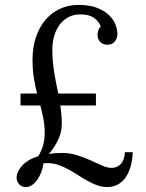

<svg xmlns="http://www.w3.org/2000/svg" viewBox="-20 -736 588 772"><path d="M384.8 -628.9Q379.4 -648.4 359.1 -663.3Q338.9 -678.2 303.7 -678.2Q275.4 -678.2 254.2 -666.5Q232.9 -654.8 218.8 -635.3Q204.6 -615.7 197.5 -590.3Q190.4 -564.9 190.4 -537.1Q190.4 -511.7 192.6 -488.5Q194.8 -465.3 198.2 -443.6Q201.7 -421.9 205.8 -401.1Q210 -380.4 214.4 -359.9H365.7V-312H222.7Q225.1 -293.9 226.8 -275.6Q228.5 -257.3 228.5 -237.8Q228.5 -205.6 214.4 -175.3Q200.2 -145 176.8 -117.2Q189.5 -119.1 202.4 -120.1Q215.3 -121.1 228.5 -121.1Q261.2 -121.1 290.3 -111.8Q319.3 -102.5 344.5 -91.1Q369.6 -79.6 390.6 -70.3Q411.6 -61 428.7 -61Q451.2 -61 465.6 -76.4Q480 -91.8 482.4 -124H513.7Q512.7 -93.8 505.6 -68.1Q498.5 -42.5 485.8 -23.7Q473.1 -4.9 454.3 5.6Q435.5 16.1 411.6 16.1Q390.6 16.1 370.8 9Q351.1 2 331.8 -8.8Q312.5 -19.5 293.5 -32Q274.4 -44.4 254.6 -55.2Q234.9 -65.9 214.1 -73Q193.4 -80.1 170.9 -80.1Q160.6 -80.1 154.8 -79.1Q152.3 -60.1 145.5 -42.7Q138.7 -25.4 129.2 -12.2Q119.6 1 108.2 8.5Q96.7 16.1 84.5 16.1Q66.4 16.1 56.6 4.6Q46.9 -6.8 46.9 -21Q46.9 -34.7 53.5 -47.9Q60.1 -61 71.5 -72.8Q83 -84.5 98.9 -93.5Q114.7 -102.5 133.8 -107.9Q145 -125.5 152.3 -148.4Q159.7 -171.4 159.7 -199.2Q159.7 -231.4 154.5 -258.3Q149.4 -285.2 142.1 -312H62.5V-359.9H128.9Q121.6 -389.2 116.2 -421.9Q110.8 -454.6 110.8 -497.1Q110.8 -546.9 124.8 -587.4Q138.7 -627.9 163.1 -656.5Q187.5 -685.1 221.4 -700.7Q255.4 -716.3 295.9 -716.3Q339.8 -716.3 369.9 -704.6Q399.9 -692.9 418.2 -675.3Q436.5 -657.7 444.3 -637.2Q452.1 -616.7 452.1 -599.6Q452.1 -582.5 441.7 -569.3Q431.2 -556.2 412.1 -556.2Q400.9 -556.2 393.3 -560.1Q385.7 -564 380.9 -569.8Q376 -575.7 374 -582.5Q372.1 -589.4 372.1 -595.2Q372.1 -600.6 374.3 -610.4Q376.5 -620.1 384.8 -628.9Z"/></svg>

Font: Parastoo FD
Style: FD
Weight: 400
Foundry: Saber Rastikerdar (saber.rastikerdar@gmail.com)
Version: Version 2.0.1